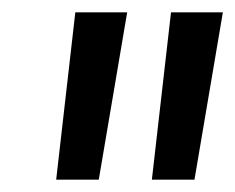

<svg xmlns="http://www.w3.org/2000/svg" viewBox="-20 -760 381 311"><path d="M186 -740 140 -469H71L102 -740ZM341 -740 295 -469H226L257 -740Z"/></svg>

Font: Pathway Extreme Condensed
Style: Italic
Weight: 400
Width: 3
Italic angle: -8°
Version: Version 1.001;gftools[0.9.26]